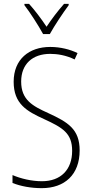

<svg xmlns="http://www.w3.org/2000/svg" viewBox="-20 -968 479 998"><path d="M204 -791H239C264 -836 306 -899 337 -941V-948H313C278 -908 250 -871 222 -829C195 -870 160 -916 131 -948H107V-941C135 -905 179 -837 204 -791ZM394 -186C394 -297 333 -333 231 -380C149 -417 90 -449 90 -544C90 -635 149 -688 241 -688C278 -688 323 -681 368 -659L383 -692C345 -711 294 -724 241 -724C131 -724 51 -660 51 -543C51 -428 119 -390 209 -349C307 -304 355 -275 355 -184C355 -86 296 -26 198 -26C143 -26 87 -40 45 -58V-17C87 0 141 10 197 10C316 10 394 -60 394 -186Z"/></svg>

Font: Noto Sans Ethiopic Condensed ExtraLight
Style: Regular
Weight: 200
Width: 3
Designer: Monotype Design Team
Foundry: Monotype Imaging Inc.
Version: Version 2.102